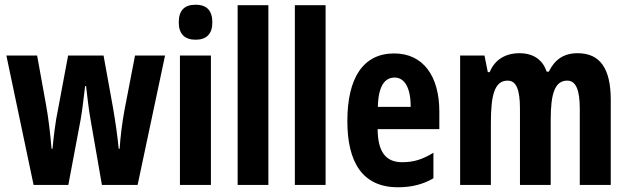

<svg xmlns="http://www.w3.org/2000/svg" viewBox="-20 -782 2657 812"><path d="M363 -276 411 0H562L678 -547H551L506 -314C496 -259 489 -201 486 -153H482C477 -206 468 -268 458 -326L418 -547H268L227 -328C213 -261 207 -203 202 -153H198C193 -214 185 -282 175 -337L137 -547H7L122 0H269L321 -276C328 -315 334 -370 340 -418H344C349 -375 355 -320 363 -276Z M807 -762C759 -762 736 -737 736 -687C736 -639 761 -614 807 -614C854 -614 878 -639 878 -687C878 -736 856 -762 807 -762ZM872 -547H741V0H872Z M1115 0V-760H985V0Z M1357 0V-760H1227V0Z M1647 -556C1517 -556 1449 -454 1449 -270C1449 -97 1512 10 1663 10C1720 10 1769 -2 1813 -28V-136C1766 -107 1728 -96 1681 -96C1611 -96 1578 -140 1577 -236H1838V-310C1838 -460 1770 -556 1647 -556ZM1649 -454C1693 -454 1717 -407 1717 -330H1578C1580 -418 1607 -454 1649 -454Z M2423 -557C2364 -557 2326 -530 2301 -479H2292C2277 -524 2241 -557 2177 -557C2117 -557 2072 -529 2051 -477H2043L2029 -547H1926V0H2056V-261C2056 -379 2071 -441 2127 -441C2163 -441 2179 -404 2179 -323V0H2309V-276C2309 -387 2327 -441 2379 -441C2415 -441 2432 -403 2432 -322V0H2563V-360C2563 -493 2517 -557 2423 -557Z"/></svg>

Font: Noto Sans Georgian ExtraCondensed Bold
Style: Regular
Weight: 700
Width: 2
Designer: Monotype Design Team, Akaki Razmadze
Foundry: Google LLC
Version: Version 2.005